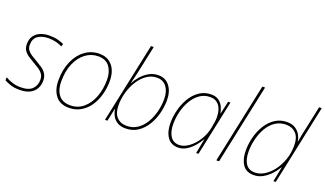

<svg xmlns="http://www.w3.org/2000/svg" viewBox="-74 -1233 2902 1716"><g transform="rotate(20 1376.5 -375.0)"><path d="M156 10Q106 10 70 -2.5Q34 -15 12 -27V-57Q40 -40 77.5 -27.5Q115 -15 157 -15Q235 -15 269 -49.5Q303 -84 303 -137Q303 -170 287.5 -192Q272 -214 247.5 -230Q223 -246 196 -261Q165 -279 138.5 -296.5Q112 -314 96 -338Q80 -362 80 -398Q80 -447 103 -478Q126 -509 164 -523.5Q202 -538 247 -538Q291 -538 325.5 -529Q360 -520 385 -508L376 -483Q352 -496 318 -504.5Q284 -513 246 -513Q187 -513 147 -486.5Q107 -460 107 -400Q107 -370 121.5 -350.5Q136 -331 160 -315.5Q184 -300 211 -285Q240 -268 267.5 -250Q295 -232 312.5 -205.5Q330 -179 330 -138Q330 -98 312 -64Q294 -30 255.5 -10Q217 10 156 10Z M627 10Q541 10 498.5 -45.5Q456 -101 456 -189Q456 -294 491 -372.5Q526 -451 586.5 -494.5Q647 -538 722 -538Q777 -538 814.5 -512.5Q852 -487 871 -442.5Q890 -398 890 -341Q890 -270 872 -206.5Q854 -143 820 -94.5Q786 -46 737 -18Q688 10 627 10ZM630 -15Q702 -15 754.5 -59.5Q807 -104 835 -178Q863 -252 863 -342Q863 -416 827.5 -464.5Q792 -513 720 -513Q653 -513 599.5 -473Q546 -433 514.5 -360.5Q483 -288 483 -189Q483 -110 519.5 -62.5Q556 -15 630 -15Z M1165 10Q1118 10 1087 -9Q1056 -28 1040 -58Q1024 -88 1019 -121H1017L991 0H968L1129 -760H1155L1109 -543Q1102 -512 1092.5 -469.5Q1083 -427 1073 -389H1075Q1093 -423 1123 -457.5Q1153 -492 1193.5 -515Q1234 -538 1283 -538Q1350 -538 1389.5 -487Q1429 -436 1429 -353Q1429 -292 1413 -228.5Q1397 -165 1364 -111Q1331 -57 1281.5 -23.5Q1232 10 1165 10ZM1166 -15Q1225 -15 1269 -45Q1313 -75 1342.5 -125Q1372 -175 1387 -234.5Q1402 -294 1402 -353Q1402 -426 1369.5 -469.5Q1337 -513 1278 -513Q1226 -513 1182 -483Q1138 -453 1105.5 -402.5Q1073 -352 1055 -290.5Q1037 -229 1037 -167Q1037 -90 1072.5 -52.5Q1108 -15 1166 -15Z M1664 10Q1597 10 1562 -41Q1527 -92 1527 -175Q1527 -236 1543.5 -300Q1560 -364 1592.5 -418Q1625 -472 1673.5 -505Q1722 -538 1785 -538Q1829 -538 1857 -517.5Q1885 -497 1899 -466.5Q1913 -436 1918 -407H1920L1947 -528H1969L1857 0H1835L1862 -139H1860Q1843 -108 1814 -73.5Q1785 -39 1747 -14.5Q1709 10 1664 10ZM1667 -15Q1710 -15 1756 -48Q1802 -81 1838.5 -137.5Q1875 -194 1888 -264Q1894 -296 1897 -318.5Q1900 -341 1900 -361Q1900 -434 1869 -473.5Q1838 -513 1784 -513Q1729 -513 1686 -483Q1643 -453 1613.5 -403.5Q1584 -354 1569 -294Q1554 -234 1554 -175Q1554 -102 1582 -58.5Q1610 -15 1667 -15Z M2027 0 2188 -760H2214L2053 0Z M2384 10Q2312 10 2278 -41Q2244 -92 2244 -174Q2244 -235 2260 -299Q2276 -363 2309 -417Q2342 -471 2391.5 -504.5Q2441 -538 2507 -538Q2554 -538 2585 -518Q2616 -498 2632.5 -468Q2649 -438 2653 -407H2655Q2660 -441 2667.5 -476.5Q2675 -512 2682 -543L2728 -760H2753L2592 0H2570L2598 -141H2596Q2576 -106 2544.5 -71.5Q2513 -37 2472.5 -13.5Q2432 10 2384 10ZM2387 -15Q2432 -15 2476.5 -42.5Q2521 -70 2557 -118Q2593 -166 2614.5 -228.5Q2636 -291 2636 -361Q2636 -438 2600 -475.5Q2564 -513 2506 -513Q2448 -513 2403.5 -483Q2359 -453 2330 -403Q2301 -353 2286 -293Q2271 -233 2271 -174Q2271 -99 2299.5 -57Q2328 -15 2387 -15Z"/></g></svg>

Font: Noto Sans Disp Thin
Style: Italic
Weight: 100
Italic angle: -12°
Designer: Monotype Design Team
Foundry: Monotype Imaging Inc.
Version: Version 2.000;GOOG;noto-source:20170915:90ef993387c0